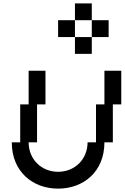

<svg xmlns="http://www.w3.org/2000/svg" viewBox="-20 -1120 740 1140"><path d="M325 0C475 0 600 -100 600 -275H650V-500H700V-700H600V-500H550V-275H500C500 -175 425 -100 325 -100C225 -100 150 -175 150 -275H200V-500H250V-700H150V-500H100V-275H50C50 -100 175 0 325 0ZM325 -900H425V-1000H325ZM425 -800H525V-900H425ZM425 -1000H525V-1100H425ZM525 -900H625V-1000H525Z"/></svg>

Font: LS-VG5000 Shifted
Style: Regular
Weight: 400
Designer: Justin Bihan, 2021
Foundry: Justin Bihan, 2021
Version: Version 1.000;Glyphs 3.1.2 (3151)